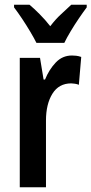

<svg xmlns="http://www.w3.org/2000/svg" viewBox="-20 -786 384 806"><path d="M282 -553Q290 -553 299.5 -552Q309 -551 321 -547L311 -430Q304 -433 294.5 -434.5Q285 -436 279 -436Q227 -436 200 -392.5Q173 -349 173 -280V0H63V-543H148L163 -452H169Q186 -494 214 -523.5Q242 -553 282 -553ZM133 -606Q123 -626 107 -653Q91 -680 73 -707Q55 -734 39 -755V-766H104Q122 -751 146 -727Q170 -703 191 -676Q214 -706 235.5 -725.5Q257 -745 279 -766H344V-755Q329 -735 311 -708.5Q293 -682 276.5 -654.5Q260 -627 250 -606Z"/></svg>

Font: Noto Sans Gujarati UI ExtraCondensed SemiBold
Style: Regular
Weight: 600
Width: 2
Designer: Jelle Bosma - Monotype Design Team, Universal Thirst
Foundry: Monotype Imaging Inc.
Version: Version 2.106; ttfautohint (v1.8.4.7-5d5b)